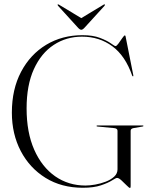

<svg xmlns="http://www.w3.org/2000/svg" viewBox="-20 -876 714 906"><path d="M596.5 -0.5Q596.5 7 595.5 9Q594.5 11 593.5 11Q589.5 11 578 -0.8Q566.5 -12.5 553.5 -24.5Q540.5 -36.5 532.5 -36.5Q527 -36.5 508.8 -24.8Q490.5 -13 456.5 -1.5Q422.5 10 370.5 10Q270.5 10 195.2 -36.5Q120 -83 78 -163.2Q36 -243.5 36 -344.5Q36 -455 79.5 -537.2Q123 -619.5 198.2 -664.8Q273.5 -710 369 -710Q418.5 -710 451.8 -697.2Q485 -684.5 503 -671.5Q521 -658.5 525 -658.5Q530.5 -658.5 539.5 -671.2Q548.5 -684 557.2 -696.5Q566 -709 569 -709Q571.5 -709 572.5 -704.5L609 -521Q609.5 -517 608.5 -516Q606.5 -514.5 604 -518.5Q571.5 -612.5 510 -657.8Q448.5 -703 367 -703Q293 -703 233.8 -664.2Q174.5 -625.5 140 -550Q105.5 -474.5 105.5 -364.5Q105.5 -251 141.5 -169.5Q177.5 -88 240.2 -44.2Q303 -0.5 383.5 -0.5Q403.5 -0.5 429.2 -5Q455 -9.5 479 -18.8Q503 -28 518.8 -42.5Q534.5 -57 534.5 -77V-259Q534.5 -270 518.5 -271.5L439.5 -279Q435.5 -279.5 435.5 -281.5Q435.5 -284 439.5 -284H653.5Q657 -284 657 -281.5Q657 -280 653 -279L610 -271.5Q596.5 -269 596.5 -259ZM380.5 -747Q370.5 -735.5 363.5 -735.5Q356.5 -735.5 346.5 -747L254 -848.5Q250.5 -853 252.5 -855Q254.5 -856.5 259 -853.5L363.5 -790.5L468 -853.5Q472.5 -856.5 474.5 -855Q476.5 -853 473 -848.5Z"/></svg>

Font: Fraunces 144pt Light
Style: Regular
Weight: 300
Version: Version 1.000;[b76b70a41]